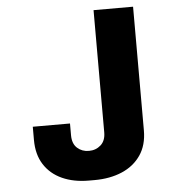

<svg xmlns="http://www.w3.org/2000/svg" viewBox="-51 -732 702 789"><g transform="rotate(-5 300.0 -338.0)"><path d="M284 10Q221.5 10 174 -11.5Q126.5 -33 100 -74.5Q73.5 -116 73.5 -176V-230.5H227V-182Q227 -147 246.8 -129.2Q266.5 -111.5 295 -111.5Q323.5 -111.5 343.8 -129.5Q364 -147.5 364 -182V-686H527V-176Q527 -115 498.5 -73.5Q470 -32 420.5 -11Q371 10 307.5 10Z"/></g></svg>

Font: Chivo Mono Medium
Style: Regular
Weight: 500
Monospace: yes
Designer: Hector Gatti
Foundry: Omnibus-Type
Version: Version 1.008